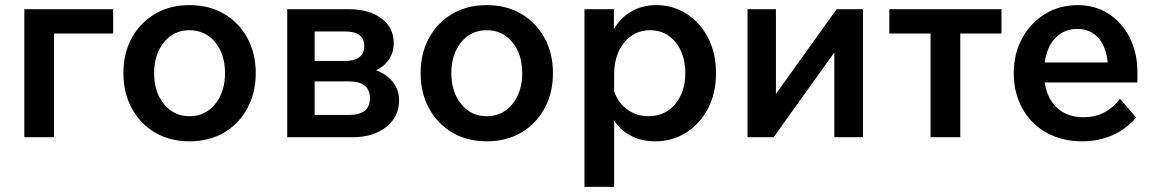

<svg xmlns="http://www.w3.org/2000/svg" viewBox="-20 -536 4512 750"><path d="M75 0V-500H422V-405H191V0Z M720 16Q644 16 586 -18Q528 -52 495 -112.5Q462 -173 462 -250Q462 -328 495 -388Q528 -448 586 -482Q644 -516 720 -516Q797 -516 855 -482Q913 -448 946 -388Q979 -328 979 -250Q979 -173 946 -112.5Q913 -52 855 -18Q797 16 720 16ZM720 -82Q782 -82 820.5 -129.5Q859 -177 859 -250Q859 -324 820.5 -371Q782 -418 720 -418Q659 -418 620.5 -371Q582 -324 582 -250Q582 -177 620.5 -129.5Q659 -82 720 -82Z M1102 0V-500H1343Q1421 -500 1469.5 -464.5Q1518 -429 1518 -367Q1518 -332 1500 -304.5Q1482 -277 1449 -262Q1491 -246 1515 -215Q1539 -184 1539 -144Q1539 -80 1488.5 -40Q1438 0 1358 0ZM1329 -413H1209V-298H1329Q1364 -298 1383.5 -312.5Q1403 -327 1403 -356Q1403 -413 1329 -413ZM1344 -218H1209V-87H1344Q1425 -87 1425 -152Q1425 -218 1344 -218Z M1881 16Q1805 16 1747 -18Q1689 -52 1656 -112.5Q1623 -173 1623 -250Q1623 -328 1656 -388Q1689 -448 1747 -482Q1805 -516 1881 -516Q1958 -516 2016 -482Q2074 -448 2107 -388Q2140 -328 2140 -250Q2140 -173 2107 -112.5Q2074 -52 2016 -18Q1958 16 1881 16ZM1881 -82Q1943 -82 1981.5 -129.5Q2020 -177 2020 -250Q2020 -324 1981.5 -371Q1943 -418 1881 -418Q1820 -418 1781.5 -371Q1743 -324 1743 -250Q1743 -177 1781.5 -129.5Q1820 -82 1881 -82Z M2379 194H2263V-500H2378V-422Q2402 -465 2445 -490.5Q2488 -516 2543 -516Q2609 -516 2662 -482Q2715 -448 2746 -388Q2777 -328 2777 -250Q2777 -172 2745.5 -112Q2714 -52 2660.5 -18Q2607 16 2540 16Q2486 16 2445 -5.5Q2404 -27 2379 -65ZM2379 -244V-179Q2394 -135 2430 -108.5Q2466 -82 2513 -82Q2578 -82 2617.5 -129.5Q2657 -177 2657 -250Q2657 -324 2619 -371Q2581 -418 2519 -418Q2458 -418 2418.5 -370Q2379 -322 2379 -244Z M2900 0V-500H3011V-169L3248 -500H3351V0H3239V-331L3002 0Z M3615 0V-405H3454V-500H3892V-405H3731V0Z M4355 -150 4418 -77Q4379 -31 4325 -7.5Q4271 16 4208 16Q4128 16 4067.5 -18Q4007 -52 3973.5 -112.5Q3940 -173 3940 -250Q3940 -326 3972.5 -386Q4005 -446 4061.5 -481Q4118 -516 4190 -516Q4258 -516 4310.5 -482Q4363 -448 4393 -389Q4423 -330 4423 -254V-214H4061Q4070 -151 4109.5 -114.5Q4149 -78 4213 -78Q4300 -78 4355 -150ZM4188 -423Q4137 -423 4103 -388Q4069 -353 4061 -292H4307Q4301 -354 4270 -388.5Q4239 -423 4188 -423Z"/></svg>

Font: Wix Madefor Text SemiBold
Style: Regular
Weight: 600
Designer: Dalton Maag Ltd
Foundry: Dalton Maag Ltd
Version: Version 3.100